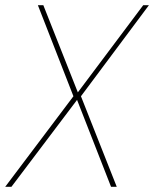

<svg xmlns="http://www.w3.org/2000/svg" viewBox="-24 -720 594 740"><path d="M-4 0 259 -349 122 -700H143L276 -364L528 -700H550L288 -349L426 0H404L273 -335L20 0Z"/></svg>

Font: DM Sans 10pt Thin
Style: Italic
Weight: 250
Italic angle: -10°
Version: Version 4.004;gftools[0.9.30]